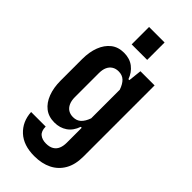

<svg xmlns="http://www.w3.org/2000/svg" viewBox="-284 -780 1006 1006"><g transform="rotate(45 219.5 -277.0)"><path d="M213 175Q133 175 87.5 133Q42 91 38 23H146Q146 56 163.5 70.5Q181 85 210 85Q236 85 252.5 75Q269 65 276.5 47Q284 29 284 5V-106H277Q263 -65 233 -44.5Q203 -24 163 -24Q120 -24 91 -46.5Q62 -69 46.5 -109.5Q31 -150 31 -203V-362Q31 -415 46.5 -455Q62 -495 91 -518Q120 -541 163 -541Q206 -541 235 -518.5Q264 -496 277 -459H284L292 -533H397V-5Q397 54 374 94Q351 134 310 154.5Q269 175 213 175ZM212 -113Q239 -113 256 -129Q273 -145 284 -176V-388Q273 -420 256 -436Q239 -452 212 -452Q191 -452 176 -442.5Q161 -433 153 -415.5Q145 -398 145 -371V-194Q145 -168 153.5 -149.5Q162 -131 177 -122Q192 -113 212 -113ZM160 -600V-729H275V-600Z"/></g></svg>

Font: Hubot Sans Condensed SemiBold
Style: Regular
Weight: 600
Width: 3
Designer: Deni Anggara
Foundry: GitHub, Inc., Subsidiary of Microsoft Corporation
Version: Version 2.000